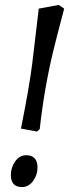

<svg xmlns="http://www.w3.org/2000/svg" viewBox="-20 -748 280 778"><path d="M130 -215 65 -227Q99 -397 110.5 -489.5Q122 -582 137 -713L218 -728L240 -713Q208 -592 195 -538Q159 -388 141 -225ZM86 -119Q132 -119 132 -69Q132 -39 114 -14.5Q96 10 69 10Q24 10 24 -39Q24 -69 41.5 -94Q59 -119 86 -119Z"/></svg>

Font: Andada SC
Style: Italic
Weight: 400
Italic angle: -8.29999°
Designer: Carolina Giovagnoli
Foundry: Carolina Giovagnoli
Version: Version 1.003